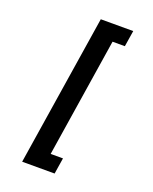

<svg xmlns="http://www.w3.org/2000/svg" viewBox="-177 -921 941 1181"><g transform="rotate(20 293.5 -330.5)"><path d="M468.3 -720.2H387.7L266.1 58.6H346.7L330.1 163.6H117.7L272.5 -825.2H484.9Z"/></g></svg>

Font: TypoPRO Roboto Mono
Style: Bold Italic
Weight: 700
Designer: Google
Version: Version 2.000986; 2015; ttfautohint (v1.3)